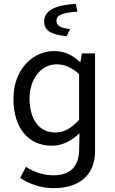

<svg xmlns="http://www.w3.org/2000/svg" viewBox="-20 -764 599 1000"><path d="M210 -652C210 -607 240 -585 327 -575L345 -613C299 -617 274 -629 274 -655C274 -683 299 -698 383 -703L375 -744C269 -738 210 -710 210 -652ZM85 163C136 197 199 216 259 216C397 216 475 144 475 24V-486H406L399 -441H397C356 -478 316 -498 261 -498C151 -498 50 -402 50 -250C50 -97 128 -5 250 -5C307 -5 357 -34 394 -70L392 21C390 100 348 149 259 149C213 149 163 136 115 105ZM392 -140C351 -95 313 -74 268 -74C183 -74 134 -143 134 -251C134 -355 196 -429 274 -429C314 -429 351 -415 392 -378Z"/></svg>

Font: Cambridge Sans
Style: Regular
Weight: 400
Version: Version 2.020;PS 002.020;hotconv 1.0.88;makeotf.lib2.5.64775